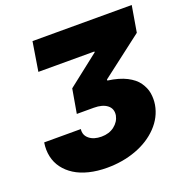

<svg xmlns="http://www.w3.org/2000/svg" viewBox="-131 -848 950 979"><g transform="rotate(-20 344.0 -358.5)"><path d="M28.4 -221.6H227.3Q223 -189.6 247.5 -169.4Q272 -149.1 313.9 -149.1Q355.5 -149.1 383.9 -171Q412.3 -192.8 419 -225.9Q424.4 -261.4 399 -281.2Q373.6 -301.1 326.7 -301.1H234.4L257.1 -431.8L427.6 -565.3V-569.6H123.6L149.1 -727.3H687.5L663.4 -585.2L438.9 -413.4V-407.7Q469.5 -403.8 495.4 -396.3Q521.3 -388.8 540.5 -378.9Q559.7 -369 574.8 -356.9Q589.8 -344.8 599.6 -330.6Q609.4 -316.4 615.9 -301.7Q622.5 -286.9 625 -271Q627.5 -255 627.5 -239.7Q627.5 -224.4 625 -208.8Q614 -144.2 565.7 -93.9Q517.4 -43.7 444.6 -16.9Q371.8 9.9 286.9 9.9Q234 9.9 189.5 -1.1Q144.9 -12.1 112.4 -32.7Q79.9 -53.3 58.8 -81.7Q37.6 -110.1 29.8 -145.8Q22 -181.5 28.4 -221.6Z"/></g></svg>

Font: Karasuma Gothic
Style: Italic
Weight: 900
Italic angle: -9.39999°
Designer: Rasmus Andersson / Ryoko Nishizuka
Foundry: Genbu
Version: Version 1.00